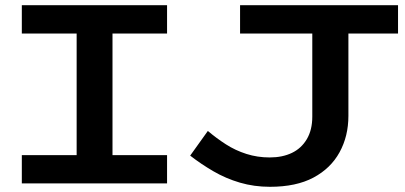

<svg xmlns="http://www.w3.org/2000/svg" viewBox="-20 -706 1560 739"><path d="M275 -64V-620H413V-64ZM64 0V-109H623V0ZM64 -577V-686H623V-577ZM1019 13Q958 13 903.5 -3Q849 -19 801 -47Q753 -75 712 -107L780 -202Q813 -174 849.5 -150.5Q886 -127 928.5 -113.5Q971 -100 1018 -100Q1067 -100 1103.5 -117.5Q1140 -135 1161 -170.5Q1182 -206 1182 -257V-628H1321V-260Q1321 -182 1287 -120Q1253 -58 1186.5 -22.5Q1120 13 1019 13ZM904 -577V-686H1512V-577Z"/></svg>

Font: BioRhyme Expanded SemiBold
Style: Regular
Weight: 600
Width: 7
Designer: Aoife Mooney
Foundry: Aoife Mooney Type
Version: Version 1.600;gftools[0.9.33]